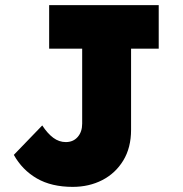

<svg xmlns="http://www.w3.org/2000/svg" viewBox="-20 -720 715 750"><path d="M264 10Q181 10 124 -23Q67 -56 34 -115L145 -230Q166 -198 188.5 -181.5Q211 -165 237 -165Q266 -165 283.5 -185Q301 -205 301 -237V-530H172V-700H600V-530H492V-213Q492 -143 461.5 -93Q431 -43 379.5 -16.5Q328 10 264 10Z"/></svg>

Font: Lexend Deca ExtraBold
Style: Regular
Weight: 800
Designer: Bonnie Shaver-Troup, Thomas Jockin
Foundry: Lexend
Version: Version 1.008; ttfautohint (v1.8.4.7-5d5b)